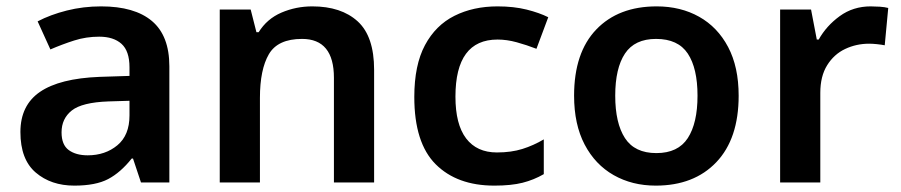

<svg xmlns="http://www.w3.org/2000/svg" viewBox="-20 -572 2824 602"><path d="M297 -552Q402 -552 456.5 -506Q511 -460 511 -364V0H422L397 -75H393Q358 -31 319 -10.5Q280 10 213 10Q140 10 92 -31Q44 -72 44 -158Q44 -242 105.5 -284Q167 -326 292 -331L386 -334V-361Q386 -412 361 -434.5Q336 -457 291 -457Q250 -457 212.5 -445Q175 -433 138 -417L98 -505Q138 -526 189.5 -539Q241 -552 297 -552ZM320 -254Q237 -251 205 -225.5Q173 -200 173 -157Q173 -118 195.5 -101.5Q218 -85 255 -85Q310 -85 348 -116.5Q386 -148 386 -210V-256Z M959 -552Q1050 -552 1101.5 -505Q1153 -458 1153 -353V0H1027V-328Q1027 -450 927 -450Q851 -450 823 -402Q795 -354 795 -265V0H669V-542H766L784 -471H791Q817 -513 862.5 -532.5Q908 -552 959 -552Z M1530 10Q1413 10 1346 -57Q1279 -124 1279 -268Q1279 -368 1312.5 -430.5Q1346 -493 1405 -522.5Q1464 -552 1540 -552Q1591 -552 1631 -542Q1671 -532 1699 -518L1662 -419Q1631 -431 1600 -439.5Q1569 -448 1540 -448Q1408 -448 1408 -269Q1408 -182 1441.5 -138Q1475 -94 1538 -94Q1583 -94 1618 -105Q1653 -116 1685 -135V-26Q1654 -8 1618.5 1Q1583 10 1530 10Z M2296 -272Q2296 -137 2226 -63.5Q2156 10 2036 10Q1962 10 1904 -23Q1846 -56 1813 -119Q1780 -182 1780 -272Q1780 -407 1849.5 -479.5Q1919 -552 2039 -552Q2114 -552 2172 -519.5Q2230 -487 2263 -424.5Q2296 -362 2296 -272ZM1909 -272Q1909 -186 1939.5 -139Q1970 -92 2038 -92Q2106 -92 2136.5 -139Q2167 -186 2167 -272Q2167 -358 2136.5 -404Q2106 -450 2037 -450Q1970 -450 1939.5 -404Q1909 -358 1909 -272Z M2710 -552Q2723 -552 2738.5 -551Q2754 -550 2765 -547L2754 -430Q2744 -432 2730 -433.5Q2716 -435 2705 -435Q2665 -435 2630 -418.5Q2595 -402 2573.5 -367.5Q2552 -333 2552 -281V0H2426V-542H2523L2541 -448H2547Q2571 -491 2613 -521.5Q2655 -552 2710 -552Z"/></svg>

Font: Noto Sans Sinhala UI SemiBold
Style: Regular
Weight: 600
Designer: Jelle Bosma - Monotype Design Team
Foundry: Monotype Imaging Inc.
Version: Version 2.006; ttfautohint (v1.8.4.7-5d5b)